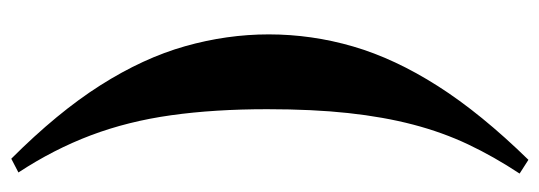

<svg xmlns="http://www.w3.org/2000/svg" viewBox="-336 -508 980 349"><g transform="rotate(90 154.5 -334.0)"><path d="M269 136Q185 52 135.5 -26Q86 -104 64.5 -180Q43 -256 43 -332Q43 -410 65 -485.5Q87 -561 137 -639.5Q187 -718 271 -804L296 -788Q265 -741 243 -694.5Q221 -648 207 -594.5Q193 -541 186 -476.5Q179 -412 179 -329Q179 -233 190 -154.5Q201 -76 226.5 -8.5Q252 59 294 123Z"/></g></svg>

Font: Libre Bodoni SemiBold
Style: Regular
Weight: 600
Designer: Pablo Impallari, Rodrigo Fuenzalida
Foundry: Impallari Type
Version: Version 2.005;gftools[0.9.23]